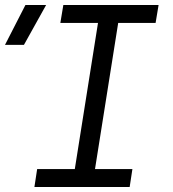

<svg xmlns="http://www.w3.org/2000/svg" viewBox="-73 -750 693 770"><path d="M-53 -570H23L112 -730H29ZM65 0H447L458 -72H308L401 -658H551L563 -730H181L169 -658H320L227 -72H76Z"/></svg>

Font: JetBrains Mono Light
Style: Italic
Weight: 336
Italic angle: -9°
Monospace: yes
Designer: Philipp Nurullin, Konstantin Bulenkov
Foundry: JetBrains
Version: Version 2.305